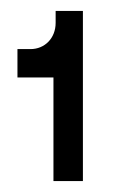

<svg xmlns="http://www.w3.org/2000/svg" viewBox="-20 -670 212 352"><path d="M78 -338H132V-650H82V-628C82 -600 62 -580 36 -580H12V-528H78Z"/></svg>

Font: Apfel Grotezk Brukt
Style: Regular
Weight: 300
Designer: Luigi Gorlero
Foundry: © 2023, Luigi Gorlero & Collletttivo
Version: Version 2.000;Glyphs 3.2 (3217)